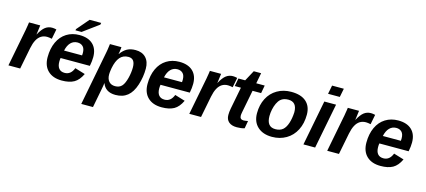

<svg xmlns="http://www.w3.org/2000/svg" viewBox="-67 -1346 4801 2166"><g transform="rotate(15 2334.0 -262.5)"><path d="M412.1 -416.5Q378.4 -423.8 356.4 -423.8Q316.4 -423.8 286.4 -405Q256.3 -386.2 235.8 -347.9Q215.3 -309.6 203.6 -251L154.3 0H17.1L95.7 -405.3Q98.6 -419.4 101.3 -433.6Q104 -447.8 106 -462.4Q108.9 -478.5 111.6 -495.1Q114.3 -511.7 116.2 -528.3H247.1L236.3 -444.3L232.4 -420.4H234.4Q270 -485.8 304.7 -512Q339.4 -538.1 384.3 -538.1Q406.2 -538.1 434.6 -531.2Z M564 -232.4Q560.5 -215.3 560.5 -189Q560.5 -137.2 583.3 -109.6Q606 -82 650.4 -82Q686.5 -82 712.4 -102.5Q738.3 -123 754.4 -164.6L874 -128.4Q837.4 -50.8 783.2 -20.5Q729 9.8 641.1 9.8Q537.1 9.8 478.5 -46.6Q419.9 -103 419.9 -204.1Q419.9 -305.2 455.1 -381.3Q490.2 -457 554.9 -497.6Q619.6 -538.1 704.6 -538.1Q806.6 -538.1 862.1 -485.6Q917.5 -433.1 917.5 -337.4Q917.5 -289.1 905.8 -232.4ZM580.1 -323.7H790.5L792 -351.1Q792 -403.3 767.8 -427.2Q743.7 -451.2 704.6 -451.2Q657.7 -451.2 625.7 -418.7Q593.8 -386.2 580.1 -323.7ZM899.9 -712.4 716.3 -577.6H645L647.9 -592.8L768.6 -733.4H903.8Z M1268.6 9.8Q1207.5 9.8 1169.4 -15.6Q1131.3 -41 1115.7 -86.9H1114.7Q1112.8 -71.8 1109.1 -48.8Q1105.5 -25.9 1099.1 4.9Q1089.4 55.2 1079.6 106Q1069.8 156.7 1060.1 207.5H923.3L1042 -406.7Q1044.4 -420.4 1047.1 -433.6Q1049.8 -446.8 1051.8 -460.4Q1054.2 -477.5 1056.6 -494.6Q1059.1 -511.7 1061 -528.3H1195.3Q1195.3 -523.9 1193.6 -507.3Q1191.9 -490.7 1189.5 -472.9Q1187 -455.1 1184.1 -445.8H1186Q1221.2 -494.6 1261.5 -516.4Q1301.8 -538.1 1359.4 -538.1Q1437 -538.1 1480.5 -491.9Q1523.9 -445.8 1523.9 -365.2Q1523.9 -267.1 1493.7 -173.3Q1463.4 -79.6 1408.4 -34.9Q1353.5 9.8 1268.6 9.8ZM1300.8 -442.9Q1239.3 -442.9 1202.4 -399.9Q1165.5 -356.9 1148.9 -270.5Q1146.5 -255.4 1144.5 -241.9Q1142.6 -228.5 1141.6 -217Q1140.6 -205.6 1140.6 -195.8Q1140.6 -143.6 1166.5 -114Q1192.4 -84.5 1238.8 -84.5Q1289.1 -84.5 1317.4 -115.7Q1332 -131.3 1343.5 -158Q1355 -184.6 1363 -216.3Q1371.1 -248 1375.2 -280.3Q1379.4 -312.5 1379.4 -338.9Q1379.4 -390.6 1360.6 -416.7Q1341.8 -442.9 1300.8 -442.9Z M1731 -232.4Q1727.5 -215.3 1727.5 -189Q1727.5 -137.2 1750.2 -109.6Q1772.9 -82 1817.4 -82Q1853.5 -82 1879.4 -102.5Q1905.3 -123 1921.4 -164.6L2041 -128.4Q2004.4 -50.8 1950.2 -20.5Q1896 9.8 1808.1 9.8Q1704.1 9.8 1645.5 -46.6Q1586.9 -103 1586.9 -204.1Q1586.9 -305.2 1622.1 -381.3Q1657.2 -457 1721.9 -497.6Q1786.6 -538.1 1871.6 -538.1Q1973.6 -538.1 2029.1 -485.6Q2084.5 -433.1 2084.5 -337.4Q2084.5 -289.1 2072.8 -232.4ZM1747.1 -323.7H1957.5L1959 -351.1Q1959 -403.3 1934.8 -427.2Q1910.6 -451.2 1871.6 -451.2Q1824.7 -451.2 1792.7 -418.7Q1760.7 -386.2 1747.1 -323.7Z M2524.4 -416.5Q2490.7 -423.8 2468.8 -423.8Q2428.7 -423.8 2398.7 -405Q2368.7 -386.2 2348.1 -347.9Q2327.6 -309.6 2315.9 -251L2266.6 0H2129.4L2208 -405.3Q2210.9 -419.4 2213.6 -433.6Q2216.3 -447.8 2218.3 -462.4Q2221.2 -478.5 2223.9 -495.1Q2226.6 -511.7 2228.5 -528.3H2359.4L2348.6 -444.3L2344.7 -420.4H2346.7Q2382.3 -485.8 2417 -512Q2451.7 -538.1 2496.6 -538.1Q2518.6 -538.1 2546.9 -531.2Z M2685.1 7.8Q2624.5 7.8 2591.3 -20.8Q2558.1 -49.3 2558.1 -102.1Q2558.1 -138.2 2565.9 -178.7L2615.7 -435.5H2543.5L2561.5 -528.3H2640.6L2707.5 -652.3H2793.5L2770 -528.3H2868.7L2851.6 -435.5H2751.5L2700.7 -174.3Q2695.3 -146 2695.3 -130.9Q2695.3 -108.4 2706.8 -97.4Q2718.3 -86.4 2737.8 -86.4Q2754.4 -86.4 2790.5 -92.8L2774.9 -3.9Q2735.4 7.8 2685.1 7.8Z M3413.1 -333.5Q3413.1 -283.2 3403.3 -238Q3393.6 -192.9 3373.5 -153.8Q3333.5 -75.2 3260.5 -32.7Q3187.5 9.8 3095.7 9.8Q2989.3 9.8 2927.2 -47.6Q2865.2 -105 2865.2 -204.6Q2865.2 -302.7 2904.3 -378.4Q2943.4 -454.1 3014.9 -495.8Q3086.4 -537.6 3178.2 -537.6Q3293 -537.6 3353 -484.1Q3413.1 -430.7 3413.1 -333.5ZM3269.5 -323.2Q3269.5 -443.8 3168 -443.8Q3112.8 -443.8 3079.6 -414.6Q3057.6 -395 3041.7 -361.1Q3025.9 -327.1 3017.6 -287.4Q3009.3 -247.6 3009.3 -210.4Q3009.3 -147 3034.7 -115.5Q3060.1 -84 3110.8 -84Q3138.2 -84 3159.9 -91.1Q3181.6 -98.1 3197.8 -111.8Q3229.5 -139.2 3247.8 -195.3Q3266.1 -251.5 3269.5 -323.2Z M3740.2 -724.6 3720.2 -623.5H3583L3603 -724.6ZM3702.1 -528.3 3599.1 0H3462.4L3564.9 -528.3Z M4135.3 -416.5Q4101.6 -423.8 4079.6 -423.8Q4039.6 -423.8 4009.5 -405Q3979.5 -386.2 3959 -347.9Q3938.5 -309.6 3926.8 -251L3877.4 0H3740.2L3818.8 -405.3Q3821.8 -419.4 3824.5 -433.6Q3827.1 -447.8 3829.1 -462.4Q3832 -478.5 3834.7 -495.1Q3837.4 -511.7 3839.4 -528.3H3970.2L3959.5 -444.3L3955.6 -420.4H3957.5Q3993.2 -485.8 4027.8 -512Q4062.5 -538.1 4107.4 -538.1Q4129.4 -538.1 4157.7 -531.2Z M4287.1 -232.4Q4283.7 -215.3 4283.7 -189Q4283.7 -137.2 4306.4 -109.6Q4329.1 -82 4373.5 -82Q4409.7 -82 4435.5 -102.5Q4461.4 -123 4477.5 -164.6L4597.2 -128.4Q4560.5 -50.8 4506.3 -20.5Q4452.1 9.8 4364.3 9.8Q4260.3 9.8 4201.7 -46.6Q4143.1 -103 4143.1 -204.1Q4143.1 -305.2 4178.2 -381.3Q4213.4 -457 4278.1 -497.6Q4342.8 -538.1 4427.7 -538.1Q4529.8 -538.1 4585.2 -485.6Q4640.6 -433.1 4640.6 -337.4Q4640.6 -289.1 4628.9 -232.4ZM4303.2 -323.7H4513.7L4515.1 -351.1Q4515.1 -403.3 4491 -427.2Q4466.8 -451.2 4427.7 -451.2Q4380.9 -451.2 4348.9 -418.7Q4316.9 -386.2 4303.2 -323.7Z"/></g></svg>

Font: Arimo
Style: Italic
Weight: 400
Italic angle: -12°
Designer: Steve Matteson
Foundry: Monotype Imaging Inc.
Version: Version 1.33